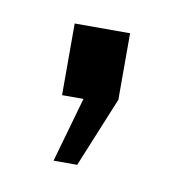

<svg xmlns="http://www.w3.org/2000/svg" viewBox="-38 -133 236 256"><g transform="rotate(10 80.0 -4.5)"><path d="M49 88 74 0H45V-97H120V-7L81 88Z"/></g></svg>

Font: TypoPRO Bebas Neue
Style: Regular
Weight: 400
Designer: Ryoichi Tsunekawa
Foundry: Ryoichi Tsunekawa
Version: Version 001.003